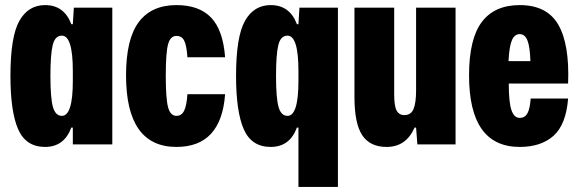

<svg xmlns="http://www.w3.org/2000/svg" viewBox="-20 -567 2273 754"><path d="M21 -269Q21 -423 56 -485Q91 -547 157 -547Q232 -547 260 -472H266L270 -537H421V0H266V-66H260Q232 10 157 10Q82 10 51.5 -59Q21 -128 21 -269ZM223 -112Q266 -112 266 -249V-288Q266 -427 223 -427Q196 -427 187 -390Q178 -353 178 -269Q178 -181 188 -146.5Q198 -112 223 -112Z M673 10Q475 10 475 -271Q475 -414 525 -480.5Q575 -547 673 -547Q762 -547 809 -498Q856 -449 864 -342H716Q713 -388 703.5 -407Q694 -426 673 -426Q649 -426 640 -393Q631 -360 631 -269Q631 -180 640 -146Q649 -112 673 -112Q693 -112 703 -132Q713 -152 716 -197H864Q849 10 673 10Z M1152 167V-66H1146Q1118 10 1043 10Q968 10 937.5 -59Q907 -128 907 -269Q907 -423 942 -485Q977 -547 1043 -547Q1118 -547 1146 -472H1152L1156 -537H1307V167ZM1109 -112Q1152 -112 1152 -249V-288Q1152 -427 1109 -427Q1082 -427 1073 -390Q1064 -353 1064 -269Q1064 -181 1074 -146.5Q1084 -112 1109 -112Z M1498 10Q1433 10 1402.5 -36Q1372 -82 1372 -186V-537H1528V-197Q1528 -151 1537.5 -133Q1547 -115 1568 -115Q1594 -115 1604 -139Q1614 -163 1614 -212V-537H1769V0H1619L1614 -66H1608Q1575 10 1498 10Z M2021 10Q1822 10 1822 -271Q1822 -414 1872 -480.5Q1922 -547 2021 -547Q2128 -547 2172.5 -470Q2217 -393 2211 -239H1978Q1978 -165 1988.5 -134.5Q1999 -104 2021 -104Q2041 -104 2051 -121.5Q2061 -139 2064 -180H2211Q2203 -78 2154 -34Q2105 10 2021 10ZM1977 -327H2063Q2061 -385 2051 -409Q2041 -433 2021 -433Q2001 -433 1990.5 -409.5Q1980 -386 1977 -327Z"/></svg>

Font: Mona Sans Condensed ExtraBold
Style: Regular
Weight: 800
Width: 3
Designer: Deni Anggara
Foundry: GitHub
Version: Version 1.001;gftools[0.9.33]